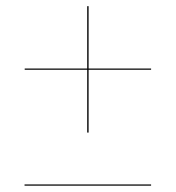

<svg xmlns="http://www.w3.org/2000/svg" viewBox="-20 -610 570 622"><path d="M262.5 -180.5H267V-384H469.5V-388H267V-590H262.5V-388H60V-384H262.5ZM59.5 -12.5V-8.5H469.5V-12.5Z"/></svg>

Font: Bodoni* 36pt
Style: Italic
Weight: 400
Italic angle: -13°
Version: Version 2.3